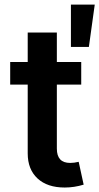

<svg xmlns="http://www.w3.org/2000/svg" viewBox="-20 -819 437 846"><path d="M337.9 -545.9V-446.3H230.5V-164.1Q230.5 -101.1 289.1 -101.1Q306.6 -101.1 326.7 -106L348.6 -5.4Q307.1 7.3 265.1 7.3Q188.5 7.3 145.3 -32.7Q102.1 -72.8 102.1 -143.1V-446.3H24.9V-545.9H102.1V-675.8H230.5V-545.9ZM292.5 -612.3V-798.8H397.5L371.6 -612.3Z"/></svg>

Font: Inter Semi Bold
Style: Regular
Weight: 600
Designer: Rasmus Andersson
Foundry: rsms
Version: Version 4.000;git-e0f93cc